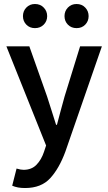

<svg xmlns="http://www.w3.org/2000/svg" viewBox="-20 -739 546 968"><path d="M106.4 209Q86.4 209 70.8 206.1Q55.2 203.1 41.5 197.3L63.5 110.8Q84.5 117.2 98.6 117.2Q139.2 117.2 163.8 91.8Q188.5 66.4 201.7 26.9L212.4 -5.4L12.2 -505.4H127.9L217.3 -252.9Q228.5 -219.2 239.7 -182.6Q251 -146 262.7 -109.9H267.1Q276.4 -145 286.1 -181.4Q295.9 -217.8 305.7 -252.9L383.8 -505.4H493.7L309.6 25.4Q278.8 109.4 233.4 159.2Q188 209 106.4 209ZM156.2 -597.2Q129.9 -597.2 112.8 -614.7Q95.7 -632.3 95.7 -657.7Q95.7 -683.1 112.8 -700.9Q129.9 -718.8 156.2 -718.8Q183.1 -718.8 200.4 -700.9Q217.8 -683.1 217.8 -657.7Q217.8 -632.3 200.4 -614.7Q183.1 -597.2 156.2 -597.2ZM366.2 -597.2Q339.4 -597.2 322.3 -614.7Q305.2 -632.3 305.2 -657.7Q305.2 -683.1 322.3 -700.9Q339.4 -718.8 366.2 -718.8Q392.6 -718.8 409.7 -700.9Q426.8 -683.1 426.8 -657.7Q426.8 -632.3 409.7 -614.7Q392.6 -597.2 366.2 -597.2Z"/></svg>

Font: Akatab
Style: Bold
Weight: 700
Designer: SIL Global
Foundry: SIL Global
Version: Version 4.100